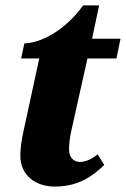

<svg xmlns="http://www.w3.org/2000/svg" viewBox="-20 -679 465 709"><path d="M182 10C269 10 322 -28 365 -70L341 -109C321 -93 298 -81 275 -81C252 -81 235 -98 235 -126C235 -146 237 -167 244 -199L303 -463H410L425 -536H320L346 -659H287C212 -556 120 -519 70 -519L58 -463H125L66 -191C60 -165 55 -129 55 -105C55 -29 114 10 182 10Z"/></svg>

Font: Noto Serif Condensed Black
Style: Italic
Weight: 900
Width: 3
Italic angle: -12°
Designer: Monotype Design Team
Foundry: Monotype Imaging Inc.
Version: Version 2.013